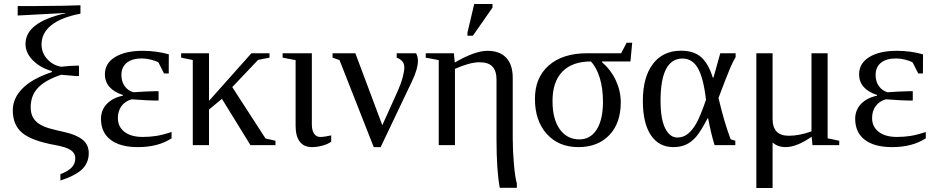

<svg xmlns="http://www.w3.org/2000/svg" viewBox="-20 -725 4673 959"><path d="M285.2 -391.6Q333.5 -397 358.9 -397H374.5V-345.2H358.9L286.1 -351.6Q209 -326.7 171.1 -287.8Q133.3 -249 133.3 -189.9Q133.3 -157.7 145.3 -137.5Q157.2 -117.2 179 -104Q200.7 -90.8 231.4 -82.5Q262.2 -74.2 299.8 -65.9Q360.4 -52.7 391.8 -27.8Q423.3 -2.9 423.3 40Q423.3 87.4 391.1 119.4Q358.9 151.4 281.7 176.8V145Q320.8 129.9 338.4 111.1Q356 92.3 356 65.9Q356 40 333.3 24.7Q310.5 9.3 255.4 -0.5Q137.7 -22 90.8 -61.5Q43.9 -101.1 43.9 -173.8Q43.9 -234.9 93 -283.9Q142.1 -333 238.8 -364.7V-370.1Q181.6 -386.2 144.5 -423.3Q107.4 -460.4 107.4 -505.9Q107.4 -613.8 306.6 -658.7V-660.2L68.4 -647.5V-694.8H109.4H161.1Q320.3 -695.8 381.8 -698.7V-656.7Q286.1 -638.7 236.8 -599.4Q187.5 -560.1 187.5 -503.4Q187.5 -460.9 215.8 -429.9Q244.1 -398.9 285.2 -391.6Z M836.9 -34.2Q770 9.8 668.9 9.8Q579.6 9.8 532 -27.1Q484.4 -64 484.4 -131.3Q484.4 -175.8 513.9 -206.3Q543.5 -236.8 593.8 -247.1V-250.5Q503.9 -280.3 503.9 -354Q503.9 -408.7 554.7 -439.9Q605.5 -471.2 691.9 -471.2Q761.2 -471.2 823.2 -453.6L822.8 -357.9H799.3L771.5 -413.1Q758.3 -420.9 734.6 -427Q710.9 -433.1 688.5 -433.1Q639.6 -433.1 613 -411.4Q586.4 -389.6 586.4 -350.6Q586.4 -317.4 602.8 -294.7Q619.1 -272 646.5 -264.2Q666 -266.1 704.8 -267.8Q743.7 -269.5 756.3 -269.5H772V-222.7H756.3Q723.1 -222.7 637.7 -229Q604 -219.2 586.4 -194.6Q568.8 -169.9 568.8 -135.7Q568.8 -91.8 601.8 -66.4Q634.8 -41 692.9 -41Q726.6 -41 759.3 -45.9Q792 -50.8 836.9 -65.9Z M1023.9 -221.2 1235.8 -459H1326.2V-437L1269 -425.8L1140.1 -290L1306.2 -33.2L1356 -22V0H1231L1088.4 -231.4L1023.9 -177.7V0H942.9V-425.3L884.8 -437V-459H1023.9Z M1537.6 -104.5Q1537.6 -72.8 1549.1 -56.9Q1560.5 -41 1579.1 -41Q1601.6 -41 1634.3 -48.8V-17.1Q1617.2 -4.9 1590.3 2.4Q1563.5 9.8 1538.6 9.8Q1497.1 9.8 1476.8 -18.1Q1456.5 -45.9 1456.5 -96.2V-424.8L1391.6 -437V-459H1537.6Z M1999.5 -387.7Q1999.5 -409.2 1987.5 -420.9Q1975.6 -432.6 1961.4 -437V-459H2058.1Q2067.4 -442.9 2067.4 -420.4Q2067.4 -381.3 2038.6 -320.8L1881.3 9.8H1846.7L1675.8 -424.8L1641.1 -437V-459H1754.9L1889.6 -99.6L1965.8 -268.6Q1982.4 -305.7 1991 -337.4Q1999.5 -369.1 1999.5 -387.7Z M2106.4 -459H2247.1L2251.5 -412.6Q2352.1 -471.2 2414.6 -471.2Q2476.1 -471.2 2508.5 -436.5Q2541 -401.9 2541 -335.9V-34.2Q2541 28.3 2547.1 96.7Q2553.2 165 2561.5 190.9V212.9H2476.1Q2460 125 2460 -28.3V-327.1Q2460 -370.1 2439.9 -392.1Q2419.9 -414.1 2374.5 -414.1Q2327.6 -414.1 2252.4 -381.3V0H2171.4V-424.8L2106.4 -437ZM2314.9 -546.4V-562.5L2348.6 -705.1H2439.9V-687L2341.8 -546.4Z M3109.9 -511.7H3137.7L3128.9 -418H2986.8V-414.6Q3032.2 -375 3056.4 -322.5Q3080.6 -270 3080.6 -213.9Q3080.6 -109.9 3023.2 -50Q2965.8 9.8 2869.1 9.8Q2770 9.8 2710.9 -56.2Q2651.9 -122.1 2651.9 -231Q2651.9 -337.9 2721.4 -398.4Q2791 -459 2912.1 -459H3082.5ZM2874 -28.8Q2929.2 -28.8 2960.4 -78.1Q2991.7 -127.4 2991.7 -216.8Q2991.7 -283.7 2975.6 -336.2Q2959.5 -388.7 2931.2 -418Q2838.4 -418 2789.1 -367.4Q2739.7 -316.9 2739.7 -220.2Q2739.7 -129.9 2776.1 -79.3Q2812.5 -28.8 2874 -28.8Z M3652.8 -22V0H3549.3Q3531.2 -57.6 3517.1 -133.8H3514.2Q3479 -66.9 3456.5 -41.3Q3434.1 -15.6 3406.7 -2.9Q3379.4 9.8 3343.8 9.8Q3270.5 9.8 3230.7 -50.3Q3190.9 -110.4 3190.9 -221.2Q3190.9 -339.4 3241 -405.5Q3291 -471.7 3381.8 -471.7Q3444.3 -471.7 3481 -440.4Q3517.6 -409.2 3540.5 -336.9H3543.5L3577.6 -459H3654.3V-439.5Q3643.1 -421.9 3627.9 -387.2Q3612.8 -352.5 3568.8 -235.8Q3596.7 -115.7 3629.4 -29.3ZM3506.3 -226.1Q3493.7 -336.4 3465.8 -384.5Q3438 -432.6 3389.2 -432.6Q3279.3 -432.6 3279.3 -221.2Q3279.3 -131.3 3302.2 -84.7Q3325.2 -38.1 3363.3 -38.1Q3392.6 -38.1 3415.8 -56.6Q3439 -75.2 3458.3 -109.4Q3477.5 -143.6 3506.3 -226.1Z M4113.8 -459V-34.2L4171.9 -22V0H4038.1L4034.2 -42Q3959 9.8 3903.8 9.8Q3865.2 9.8 3838.9 -13.2V213.9H3757.8V-459H3838.9V-130.9Q3838.9 -46.9 3919.9 -46.9Q3971.7 -46.9 4033.2 -68.8V-459Z M4604 -34.2Q4537.1 9.8 4436 9.8Q4346.7 9.8 4299.1 -27.1Q4251.5 -64 4251.5 -131.3Q4251.5 -175.8 4281 -206.3Q4310.5 -236.8 4360.8 -247.1V-250.5Q4271 -280.3 4271 -354Q4271 -408.7 4321.8 -439.9Q4372.6 -471.2 4459 -471.2Q4528.3 -471.2 4590.3 -453.6L4589.8 -357.9H4566.4L4538.6 -413.1Q4525.4 -420.9 4501.7 -427Q4478 -433.1 4455.6 -433.1Q4406.7 -433.1 4380.1 -411.4Q4353.5 -389.6 4353.5 -350.6Q4353.5 -317.4 4369.9 -294.7Q4386.2 -272 4413.6 -264.2Q4433.1 -266.1 4471.9 -267.8Q4510.7 -269.5 4523.4 -269.5H4539.1V-222.7H4523.4Q4490.2 -222.7 4404.8 -229Q4371.1 -219.2 4353.5 -194.6Q4335.9 -169.9 4335.9 -135.7Q4335.9 -91.8 4368.9 -66.4Q4401.9 -41 4460 -41Q4493.7 -41 4526.4 -45.9Q4559.1 -50.8 4604 -65.9Z"/></svg>

Font: Tinos
Style: Regular
Weight: 400
Designer: Steve Matteson
Foundry: Monotype Imaging Inc.
Version: Version 1.23